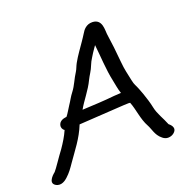

<svg xmlns="http://www.w3.org/2000/svg" viewBox="-156 -764 946 944"><g transform="rotate(-20 317.5 -292.0)"><path d="M113.9 -188.4C100.3 -157.5 84.8 -133.2 65.6 -105L46.7 -79.2C36.9 -66 17.2 -36 9 -25.6L-2.8 -10.6C-2.9 -10.4 -56.1 29.1 -19.6 50.4C7.1 65.9 32.7 44.3 41.2 36.5C63 16.8 74.8 -0.6 91.7 -25.2C127.2 -76.9 166.5 -123.3 192.6 -188.9C259.3 -193.3 330.5 -197.6 395.2 -201.5L428 -203.5C437.6 -204.1 445.4 -204.5 453.7 -204.5L462.4 -203.8C478.8 -163.1 482.1 -111.1 505.6 -68.8C517.7 -47.1 522.4 -12.8 549.3 8.5C553.3 11.7 562.2 21.5 580.5 21.5C590.8 21.5 601.3 18 609.2 11.9C642.4 -13.7 604 -39.8 603.8 -40.4C590 -76.1 568.3 -107.4 561 -143.4C555.5 -170.7 546.7 -197.3 538 -222.8L527.3 -251.1C517.9 -276.1 512.2 -278.5 506.7 -305.5C499 -343.5 492.1 -366.6 488.5 -409.4C483.7 -465.7 478.6 -508.5 471 -560.5C468.1 -580.1 475.7 -638.3 423.4 -640C390.6 -641 373.6 -617.5 365.3 -603.2C360.3 -594.5 348.8 -578 342.4 -568.3C323.9 -540.7 301.6 -511.8 282.9 -478C274.8 -463.4 270.9 -449.3 264.6 -439.5C244.1 -408.1 233.4 -376.7 213.8 -351.6C197.3 -330.6 190.7 -314.9 176.8 -294.8C165.5 -277.7 155.5 -259.1 144.8 -245.9L134.8 -244.2C97.1 -237.7 92.8 -201.4 113.9 -188.4ZM230.8 -251.6C253.2 -291.9 289.1 -331.8 310.8 -378C320.2 -397.9 336.1 -418.4 345.1 -442.9C349.4 -454.6 355.3 -464.9 362.9 -477.2L374.7 -496.2C382 -508.1 389.9 -518 397.3 -529.2C404.3 -467 406.6 -397.7 420.2 -335.3C424.8 -314.6 428 -288.8 436.5 -264.8C435.4 -264.7 433 -264.6 431.4 -264.5L398.7 -262.5C398.5 -262.4 398.1 -262.4 397.8 -262.4C344.9 -256.8 288 -254.3 230.8 -251.6Z"/></g></svg>

Font: CiSf OpenHand
Style: BdExtObl
Weight: 400
Foundry: Cannot Into Space Fonts
Version: Version 0.7892